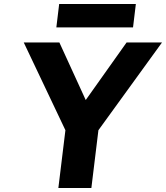

<svg xmlns="http://www.w3.org/2000/svg" viewBox="-20 -924 825 954"><path d="M655 -904H274L260 -788H641ZM785 -713H609L406 -427L275 -713H98L305 -277L270 10H434L469 -277Z"/></svg>

Font: Bluebird
Style: SfBdObl
Weight: 700
Designer: Jasper
Foundry: Cannot Into Space Fonts
Version: Version 0.98